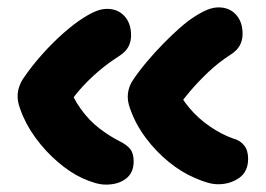

<svg xmlns="http://www.w3.org/2000/svg" viewBox="-20 -514 720 520"><path d="M571 -15Q557 -15 541.5 -19.5Q526 -24 508 -32Q472 -47 437 -75.5Q402 -104 374.5 -141Q347 -178 333 -218Q324 -241 326.5 -261Q329 -281 340 -297Q356 -321 377.5 -346.5Q399 -372 422 -395.5Q445 -419 466.5 -438Q488 -457 507 -469Q527 -482 542.5 -488Q558 -494 572 -494Q601 -494 619 -474.5Q637 -455 637 -422Q637 -405 629.5 -391Q622 -377 603 -365Q572 -345 544.5 -319Q517 -293 494.5 -266.5Q472 -240 456 -217L458 -278Q469 -250 493 -221.5Q517 -193 548.5 -171.5Q580 -150 611 -139Q630 -134 641 -120.5Q652 -107 652 -84Q652 -49 627.5 -32Q603 -15 571 -15ZM267 -14Q253 -14 237.5 -18.5Q222 -23 204 -31Q171 -46 137 -75Q103 -104 76 -141Q49 -178 35 -218Q26 -241 28 -261Q30 -281 42 -300Q65 -334 93.5 -366Q122 -398 151.5 -424Q181 -450 205 -465Q225 -478 240.5 -484Q256 -490 270 -490Q299 -490 317 -470.5Q335 -451 335 -418Q335 -401 327.5 -387Q320 -373 301 -361Q271 -342 244.5 -319Q218 -296 196 -271Q174 -246 158 -217L161 -292Q177 -249 199.5 -218Q222 -187 249.5 -166Q277 -145 305 -131Q323 -122 332.5 -110.5Q342 -99 342 -77Q342 -46 321 -30Q300 -14 267 -14Z"/></svg>

Font: Shantell Sans
Style: Bold
Weight: 700
Designer: Stephen Nixon, Anya Danilova, Shantell Martin
Foundry: Arrow Type
Version: Version 1.011;[c5ecc13dd]